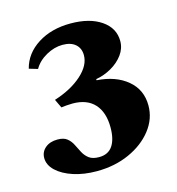

<svg xmlns="http://www.w3.org/2000/svg" viewBox="-83 -991 606 656"><g transform="rotate(-15 220.0 -662.5)"><path d="M181 -407.5Q135.5 -407.5 98.8 -419.5Q62 -431.5 40.2 -452Q18.5 -472.5 18.5 -497.5Q18.5 -519 35 -533Q51.5 -547 78.5 -547Q100.5 -547 112.2 -537.5Q124 -528 131 -513.8Q138 -499.5 145.5 -485.2Q153 -471 165.5 -461.5Q178 -452 201 -452Q233 -452 248.8 -475Q264.5 -498 264.5 -540Q264.5 -593.5 237.8 -623Q211 -652.5 160 -652.5Q150.5 -652.5 138.2 -651.5Q126 -650.5 120 -649.5L105.5 -680Q166.5 -699.5 203.5 -732.8Q240.5 -766 240.5 -802Q240.5 -826.5 224.2 -840.8Q208 -855 178.5 -855Q149.5 -855 120.5 -838.8Q91.5 -822.5 77 -797L46.5 -806Q59.5 -857 107.8 -887.8Q156 -918.5 224 -918.5Q291.5 -918.5 332.2 -890.5Q373 -862.5 373 -816.5Q373 -790.5 356.8 -768.5Q340.5 -746.5 314.8 -731.8Q289 -717 260 -712V-708Q327 -703.5 368 -669.2Q409 -635 409 -579Q409 -532 378.5 -493Q348 -454 296.5 -430.8Q245 -407.5 181 -407.5Z"/></g></svg>

Font: Libre Caslon Text
Style: Bold
Weight: 700
Designer: Pablo Impallari, Rodrigo Fuenzalida, Katja Schimmel
Foundry: Pablo Impallari, Rodrigo Fuenzalida
Version: Version 2.000